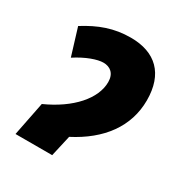

<svg xmlns="http://www.w3.org/2000/svg" viewBox="-138 -664 723 766"><g transform="rotate(30 223.5 -281.5)"><path d="M71 -156 40 0H209L231 -97C355 -161 427 -257 427 -378C427 -500 361 -563 247 -563C170 -563 108 -540 41 -498L79 -374C128 -406 175 -422 202 -422C233 -422 257 -404 257 -364C257 -288 187 -208 71 -156Z"/></g></svg>

Font: Noto Sans Condensed Black
Style: Italic
Weight: 900
Width: 3
Italic angle: -12°
Designer: Monotype Design Team
Foundry: Monotype Imaging Inc.
Version: Version 2.013